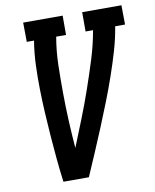

<svg xmlns="http://www.w3.org/2000/svg" viewBox="-83 -799 697 862"><g transform="rotate(-10 265.5 -367.5)"><path d="M136 0Q129 -53 124 -106.5Q119 -160 115 -213.5Q111 -267 108 -320.5Q105 -374 104 -428.5Q103 -483 105 -537.5Q107 -592 116 -647H83L82 -735H262V-647H217Q206 -583 204.5 -519Q203 -455 203.5 -391.5Q204 -328 207 -265Q210 -202 215 -140Q240 -202 265 -265Q290 -328 312 -391.5Q334 -455 354 -519Q374 -583 385 -647H351V-735H530L531 -647H486Q477 -592 461 -537.5Q445 -483 426 -428.5Q407 -374 386 -320.5Q365 -267 343 -213.5Q321 -160 298 -106.5Q275 -53 252 0Z"/></g></svg>

Font: Iosevka Curly Slab Semibold
Style: Italic
Weight: 600
Italic angle: -9°
Monospace: yes
Designer: Belleve Invis
Foundry: Belleve Invis
Version: Version 22.1.2; ttfautohint (v1.8.4)